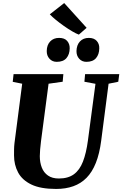

<svg xmlns="http://www.w3.org/2000/svg" viewBox="-20 -1229 802 1259"><path d="M692 -680 643.5 -306Q632.5 -221 608.5 -160.8Q584.5 -100.5 547.5 -63Q510.5 -25.5 460.5 -7.8Q410.5 10 348 10Q246 10 185.8 -19Q125.5 -48 98.8 -98Q72 -148 72 -210Q72 -229 72.2 -249.2Q72.5 -269.5 75 -291L125.5 -680L63.5 -692.5L69 -743H395.5L391 -693L298.5 -680L249 -304Q245.5 -275 243.2 -249.2Q241 -223.5 241 -205Q241 -164 254 -130.5Q267 -97 294.8 -77.8Q322.5 -58.5 366 -58.5Q426.5 -58.5 464.5 -86.2Q502.5 -114 524 -169.5Q545.5 -225 556.5 -307.5L606 -679.5L533.5 -693L538 -743H762L755.5 -693ZM352 -823.5Q323 -823.5 304.5 -843.8Q286 -864 286.5 -894.5Q287 -934 309 -957.2Q331 -980.5 367.5 -980.5Q403 -980.5 420.2 -960.8Q437.5 -941 437 -912Q436.5 -872.5 415.8 -848Q395 -823.5 352 -823.5ZM546.5 -823.5Q517.5 -823.5 499.2 -843.8Q481 -864 481.5 -894.5Q482.5 -934 504.2 -957.2Q526 -980.5 562.5 -980.5Q596.5 -980.5 614.2 -960.8Q632 -941 631 -912Q630.5 -872.5 609.8 -848Q589 -823.5 546.5 -823.5ZM497 -1002Q479 -1008.5 453 -1023.8Q427 -1039 399 -1058.8Q371 -1078.5 346.5 -1098.5Q322 -1118.5 306.5 -1135L401 -1209L548 -1046.5Z"/></svg>

Font: Merriweather 28pt Black
Style: Italic
Weight: 900
Italic angle: -7.8°
Version: Version 2.101